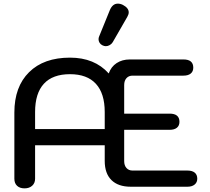

<svg xmlns="http://www.w3.org/2000/svg" viewBox="-20 -1027 1154 1056"><path d="M59 -44V-408Q59 -550 140 -630Q221 -710 365 -710Q500 -710 578 -623Q591 -660 621.5 -680Q652 -700 694 -700H989Q1043 -700 1043 -655Q1043 -634 1029 -622.5Q1015 -611 989 -611H709Q688 -611 675.5 -597Q663 -583 663 -559V-402H913Q967 -402 967 -357Q967 -336 953 -324.5Q939 -313 913 -313H663V-141Q663 -117 675.5 -103Q688 -89 709 -89H1011Q1037 -89 1051 -77.5Q1065 -66 1065 -44Q1065 -24 1050.5 -12Q1036 0 1011 0H699Q630 0 593 -36.5Q556 -73 556 -142V-228H173V-44Q173 -20 157 -5.5Q141 9 115 9Q89 9 74 -5Q59 -19 59 -44ZM556 -317V-411Q556 -513 507.5 -566Q459 -619 365 -619Q270 -619 221.5 -566.5Q173 -514 173 -411V-317ZM522 -811Q522 -819 525 -826L584 -971Q599 -1007 628 -1007Q642 -1007 656 -1000Q688 -983 688 -959Q688 -948 680 -934L600 -795Q594 -785 583.5 -779Q573 -773 562 -773Q553 -773 543 -778Q533 -783 527.5 -792Q522 -801 522 -811Z"/></svg>

Font: Kodchasan SemiBold
Style: Regular
Weight: 600
Version: Version 1.000; ttfautohint (v1.6)